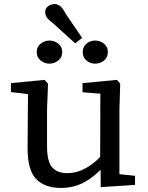

<svg xmlns="http://www.w3.org/2000/svg" viewBox="-20 -913 732 947"><path d="M512 -656Q512 -630 493 -614.5Q474 -599 449.5 -599Q425 -599 406.5 -614.5Q388 -630 388 -656Q388 -682 406.5 -697.5Q425 -713 449.5 -713Q474 -713 493 -697.5Q512 -682 512 -656ZM224 -713Q248 -713 267.5 -697.5Q287 -682 287 -656Q287 -630 267.5 -614.5Q248 -599 224 -599Q200 -599 180.5 -614.5Q161 -630 161 -656Q161 -682 180.5 -697.5Q200 -713 224 -713ZM351 -699 242 -798Q224 -811 213.5 -823.5Q203 -836 203 -854Q203 -872 217.5 -882.5Q232 -893 249 -893Q266 -893 279 -881Q292 -869 304 -845L385 -726ZM157 -31Q116 -76 116 -182Q116 -184 118 -449L34 -459V-468V-503L199 -519L217 -500L212 -375V-192Q212 -116 237.5 -87.5Q263 -59 310.5 -59Q358 -59 402 -83Q441 -104 474 -139L475 -451L387 -458V-503L557 -519L573 -500L569 -374V-54L646 -46V-1L477 10L476 -76Q444 -43 406 -20Q350 14 280 14Q201 14 157 -31Z"/></svg>

Font: Early Summer Mincho Screen
Style: Regular
Weight: 400
Designer: GuiWonder
Version: Version 1.002